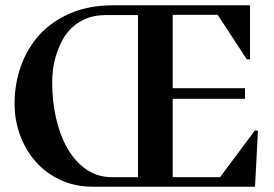

<svg xmlns="http://www.w3.org/2000/svg" viewBox="-20 -705 1034 725"><path d="M905 -332H632V-36H811L943 -213L954 -211L943 0H331Q262 0 207 -26Q152 -52 114 -95.5Q76 -139 55.5 -195.5Q35 -252 35 -313Q35 -388 59 -455.5Q83 -523 129.5 -574Q176 -625 246 -655Q316 -685 407 -685H924V-481H912L802 -649H632V-372H905ZM378 -648Q336 -648 304.5 -634.5Q273 -621 250.5 -599.5Q228 -578 214 -550.5Q200 -523 191.5 -495Q183 -467 180 -441Q177 -415 177 -396Q177 -323 192 -257.5Q207 -192 236 -142.5Q265 -93 307 -64.5Q349 -36 402 -36H501V-648Z"/></svg>

Font: Bluu Next Cyrillic
Style: Bold
Weight: 700
Designer: Igor Stepanchenko
Foundry: Igor Stepanchenko
Version: Version 1.000